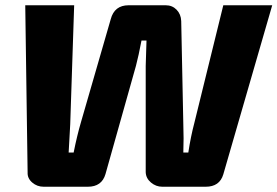

<svg xmlns="http://www.w3.org/2000/svg" viewBox="-20 -710 1055 730"><path d="M1015 -690 829 -47Q815 0 762 0H597Q573 0 554 -16Q535 -32 534 -55V-459Q537 -551 537 -556H518Q507 -498 497 -460L381 -48Q367 0 314 0H146Q121 0 102.5 -16Q84 -32 85 -54L76 -690H262L247 -238Q246 -220 244 -183.5Q242 -147 241 -130H260Q273 -195 288 -246L401 -637Q415 -690 469 -690H610Q635 -690 651.5 -673Q668 -656 669 -630L677 -237Q679 -184 677 -130H696Q705 -190 719 -243L829 -690Z"/></svg>

Font: Ezarion Extra Bold
Style: Italic
Weight: 800
Italic angle: -8°
Designer: Natanael Gama
Version: Version 1.001;PS 001.001;hotconv 1.0.70;makeotf.lib2.5.58329